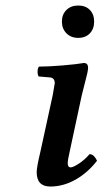

<svg xmlns="http://www.w3.org/2000/svg" viewBox="-20 -664 371 695"><path d="M275.9 -318.8 233.9 -123Q225.1 -84.5 225.1 -73.2Q225.1 -58.1 235.8 -58.1Q244.6 -58.1 265.6 -71.8Q286.6 -85.4 304.2 -106Q313.5 -106 320.8 -98.1Q328.1 -90.3 331.1 -82Q296.4 -37.6 252.4 -13.2Q208.5 11.2 162.1 11.2Q112.8 11.2 112.8 -41Q112.8 -58.6 126 -113.8L170.9 -319.8Q178.2 -360.8 178.2 -362.8Q178.2 -382.3 160.2 -383.8L120.1 -387.2Q115.7 -393.6 116 -405.3Q116.2 -417 121.1 -422.9Q155.3 -422.9 207.3 -427.2Q259.3 -431.6 283.2 -436Q298.8 -436 298.8 -418.9Q298.8 -411.6 295.9 -398.4Q293 -385.3 286.4 -360.4Q279.8 -335.4 275.9 -318.8ZM263.2 -644Q290 -644 305.4 -627.9Q320.8 -611.8 320.8 -585.9Q320.8 -559.6 305.2 -543.2Q289.6 -526.9 263.2 -526.9Q236.8 -526.9 220.5 -543.5Q204.1 -560.1 204.1 -585.9Q204.1 -611.8 220.5 -627.9Q236.8 -644 263.2 -644Z"/></svg>

Font: Common Serif SemiBold
Style: Italic
Weight: 600
Italic angle: -12°
Designer: Philipp H. Poll, Khaled Hosny
Foundry: Stefan Peev, Context Ltd.
Version: Version 1.026